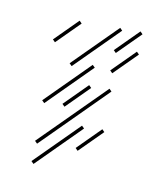

<svg xmlns="http://www.w3.org/2000/svg" viewBox="-44 -256 272 333"><g transform="rotate(10 91.5 -89.5)"><path d="M35.7 4.3 147.1 -107.1 142.9 -111.4 31.4 0ZM71.4 -67.1 111.4 -107.1 107.1 -111.4 67.1 -71.4ZM35.7 -67.1 111.4 -142.9 107.1 -147.1 31.4 -71.4ZM71.4 -138.6 147.1 -214.3 142.9 -218.6 67.1 -142.9ZM35.7 -174.3 75.7 -214.3 71.4 -218.6 31.4 -178.6ZM107.1 4.3 147.1 -35.7 142.9 -40 102.9 0ZM35.7 40 111.4 -35.7 107.1 -40 31.4 35.7ZM142.9 -138.6 182.9 -178.6 178.6 -182.9 138.6 -142.9ZM142.9 -174.3 182.9 -214.3 178.6 -218.6 138.6 -178.6Z"/></g></svg>

Font: Gossip Low Needlepoint
Style: Regular
Weight: 100
Width: 3
Designer: Deborah Khodanovich
Version: Version 1.001;Glyphs 3.3.1 (3343)